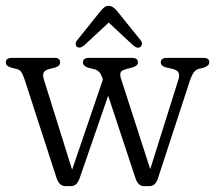

<svg xmlns="http://www.w3.org/2000/svg" viewBox="-29 -627 734 655"><path d="M213 8H194Q173.5 8 164 -19.5L54.5 -357Q48 -376.5 42.2 -383Q36.5 -389.5 28.5 -391.5L8.5 -396.5Q-2 -400.5 -5.5 -404.2Q-9 -408 -9 -414Q-9 -429.5 10.5 -429.5H158.5Q176 -429.5 176 -414.5Q176 -409 172.8 -404.5Q169.5 -400 160 -397L141 -392Q123 -387.5 119.5 -378.5Q116 -369.5 122 -351.5L217 -48L322 -355.5L318.5 -365.5Q312 -385.5 293.5 -390.5L270.5 -396.5Q254 -402.5 254 -414Q254 -429.5 274 -429.5H422Q441.5 -429.5 441.5 -414Q441.5 -402.5 423 -397L404 -392Q385.5 -387.5 382.5 -379.8Q379.5 -372 384 -358L483.5 -50L579 -353.5Q584.5 -369.5 580.2 -378.8Q576 -388 559.5 -392L537 -397Q519.5 -402 519.5 -414Q519.5 -429.5 540.5 -429.5H665.5Q685 -429.5 685 -414.5Q685 -403 667.5 -396.5L648.5 -392Q640 -389.5 633.2 -381.5Q626.5 -373.5 619 -352.5L509 -16Q500.5 8 480.5 8H462Q442.5 8 433.5 -18L340 -300.5L242 -17Q232.5 8 213 8ZM450.5 -467.5Q441 -459 425 -472.5L342 -550L258.5 -472.5Q243 -460 233 -467.5Q229.5 -471 229.2 -477.2Q229 -483.5 234.5 -490L315 -590.5Q322 -598.5 327.8 -602.8Q333.5 -607 341.5 -607Q356 -607 369.5 -590.5L450.5 -490Q456 -483.5 455.2 -477.2Q454.5 -471 450.5 -467.5Z"/></svg>

Font: Fraunces 144pt SuperSoft Light
Style: Regular
Weight: 300
Version: Version 1.000;[0bf87f6ff]